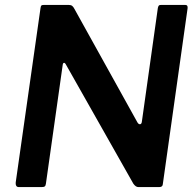

<svg xmlns="http://www.w3.org/2000/svg" viewBox="-20 -762 798 782"><path d="M734 -742Q746 -742 744 -728L643 -11Q642 0 628 0H544Q538 0 533 -3.5Q528 -7 523 -14L248 -500Q244 -507 240 -506Q236 -505 235 -495L167 -14Q166 -6 162.5 -3Q159 0 149 0H57Q49 0 46 -5.5Q43 -11 44 -19L145 -729Q146 -737 148.5 -739.5Q151 -742 160 -742H259Q269 -742 274 -738Q279 -734 283 -726L540 -263Q545 -255 551 -256Q557 -257 558 -268L623 -730Q625 -738 627.5 -740Q630 -742 638 -742Z"/></svg>

Font: Libre Franklin Thin SemiBold
Style: Italic
Weight: 600
Italic angle: -8°
Version: Version 3.000